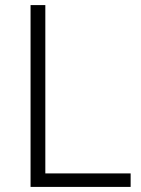

<svg xmlns="http://www.w3.org/2000/svg" viewBox="-20 -734 555 754"><path d="M100 0V-714H158V-53H493V0Z"/></svg>

Font: Noto Sans Hebrew Light
Style: Regular
Weight: 300
Designer: Monotype Design Team
Foundry: Monotype Imaging Inc.
Version: Version 2.003